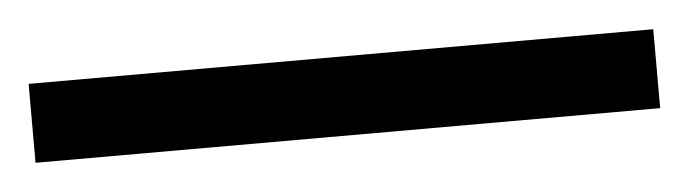

<svg xmlns="http://www.w3.org/2000/svg" viewBox="-23 2 514 143"><g transform="rotate(-5 233.5 73.5)"><path d="M0 103V44H467V103Z"/></g></svg>

Font: Gantari
Style: Regular
Weight: 400
Designer: Anugrah Pasau
Foundry: Lafontype
Version: Version 1.000; ttfautohint (v1.8.4)